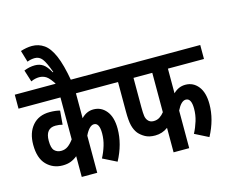

<svg xmlns="http://www.w3.org/2000/svg" viewBox="-119 -1065 1473 1234"><g transform="rotate(-15 617.0 -448.0)"><path d="M622 -529H382V-363Q417 -400 463 -400Q515 -400 548.5 -358.5Q582 -317 582 -240Q582 -138 527 -35L435 -81Q454 -117 466 -156.5Q478 -196 478 -237Q478 -307 442 -307Q426 -307 410.5 -291Q395 -275 382 -247V0H279V-138Q258 -121 235 -112Q212 -103 181 -103Q117 -103 74 -147Q31 -191 31 -280Q31 -360 72.5 -408Q114 -456 187 -456Q207 -456 224 -454Q241 -452 255 -448L247 -356Q227 -362 201 -362Q134 -362 134 -279Q134 -230 151.5 -213Q169 -196 195 -196Q221 -196 240.5 -210Q260 -224 279 -250V-529H0V-622H622Z M277 -615Q248 -662 227 -676Q206 -690 180 -690Q168 -690 153.5 -687Q139 -684 125 -677L100 -756Q137 -771 173 -771Q204 -771 227 -755.5Q250 -740 273 -698L277 -699Q252 -768 233 -792Q214 -816 185 -816Q159 -816 134 -806L111 -883Q130 -889 149 -892.5Q168 -896 187 -896Q231 -896 266.5 -871.5Q302 -847 328.5 -786Q355 -725 374 -615Z M994 -529V-365Q1011 -382 1031 -391Q1051 -400 1075 -400Q1127 -400 1160 -358.5Q1193 -317 1193 -240Q1193 -138 1138 -35L1047 -81Q1066 -117 1078 -156.5Q1090 -196 1090 -237Q1090 -307 1053 -307Q1022 -307 994 -250V0H890V-163Q852 -135 805 -135Q765 -135 739 -149.5Q713 -164 696 -184Q678 -207 670 -239.5Q662 -272 662 -333V-529H610V-622H1234V-529ZM765 -529V-335Q765 -293 768 -274.5Q771 -256 781 -244Q794 -227 819 -227Q842 -227 859.5 -238.5Q877 -250 890 -267V-529Z"/></g></svg>

Font: Noto Sans Devanagari UI ExtraCondensed SemiBold
Style: Regular
Weight: 600
Width: 2
Designer: Jelle Bosma - Monotype Design Team
Foundry: Monotype Imaging Inc.
Version: Version 2.004; ttfautohint (v1.8.4.7-5d5b)